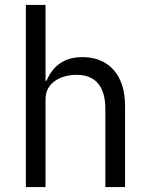

<svg xmlns="http://www.w3.org/2000/svg" viewBox="-20 -760 608 780"><path d="M85 0H165V-358C165 -424 227 -456 291 -456C368 -456 408 -409 408 -317V0H488V-331C488 -456 421 -528 315 -528C238 -528 194 -490 169 -432H165V-740H85Z"/></svg>

Font: IBM Plex Devanagari
Style: Regular
Weight: 400
Designer: Mike Abbink, Paul van der Laan, Pieter van Rosmalen, Erin McLaughlin
Foundry: Bold Monday
Version: Version 1.0